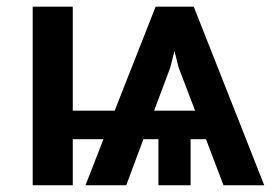

<svg xmlns="http://www.w3.org/2000/svg" viewBox="-20 -548 816 568"><path d="M195.3 -220.7H319.3L440.4 -528.3H553.2L761.7 0H641.1L589.4 -136.2H543.9V0H448.7V-136.2H404.3L353.5 0H232.9L286.1 -136.2H195.3V0H76.7V-528.3H195.3ZM436 -220.7H557.1L508.3 -348.6L496.1 -397.5L483.9 -348.6Z"/></svg>

Font: Roboto Medium
Style: Regular
Weight: 500
Designer: Google
Version: Version 2.134; 2016; ttfautohint (v1.6)